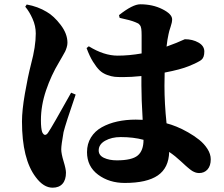

<svg xmlns="http://www.w3.org/2000/svg" viewBox="-20 -809 1040 891"><path d="M535.2 -726.1 532.2 -738.8Q595.7 -789.1 630.9 -789.1Q688.5 -789.1 733.6 -766.4Q778.8 -743.7 778.8 -719.2Q778.8 -705.1 771.7 -684.6Q764.6 -664.1 762.2 -650.9Q756.8 -627.4 752.9 -592.8Q777.8 -601.6 798.6 -610.1Q819.3 -618.7 827.9 -622.8Q836.4 -627 837.9 -627Q873.5 -627 900.9 -611.6Q928.2 -596.2 928.2 -569.8Q928.2 -542.5 914.8 -531.5Q901.4 -520.5 856 -502Q817.9 -486.3 744.1 -472.2Q743.2 -452.1 743.2 -411.1Q743.2 -328.6 752.9 -236.8Q773.9 -231.4 799.3 -221.2Q824.7 -210.9 853 -194.8Q881.3 -178.7 904.5 -160.2Q927.7 -141.6 942.9 -117.7Q958 -93.8 958 -69.8Q958 -39.6 943.1 -22.7Q928.2 -5.9 903.8 -5.9Q899.9 -5.9 896 -6.6Q892.1 -7.3 888.9 -8.1Q885.7 -8.8 881.3 -11Q877 -13.2 874.3 -14.4Q871.6 -15.6 866.5 -19.5Q861.3 -23.4 858.9 -25.4Q856.4 -27.3 850.1 -32.7Q843.8 -38.1 840.8 -40.8Q837.9 -43.5 830.3 -50.5Q822.8 -57.6 818.8 -61Q793.9 -84.5 765.1 -104Q763.2 -29.8 712.4 5.1Q661.6 40 559.1 40Q486.8 40 435.3 1.7Q383.8 -36.6 383.8 -103Q383.8 -141.6 402.1 -171.1Q420.4 -200.7 452.4 -218.5Q484.4 -236.3 524.2 -245.1Q564 -253.9 609.9 -253.9Q630.9 -253.9 642.1 -252.9Q636.2 -350.6 636.2 -413.1V-456.1Q588.4 -451.2 550.8 -451.2Q526.9 -451.2 512 -452.6Q497.1 -454.1 476.8 -461.4Q456.5 -468.8 442.1 -482.7Q427.7 -496.6 411.6 -522.5Q395.5 -548.3 381.8 -585.9L392.1 -594.2Q462.4 -550.8 525.9 -550.8Q579.1 -550.8 637.2 -561V-644Q637.2 -663.6 635.7 -674.8Q634.3 -686 629.2 -692.4Q624 -698.7 621.1 -700.2Q618.2 -701.7 607.9 -706.1Q586.4 -715.3 535.2 -726.1ZM310.1 -378.9 331.1 -370.1Q284.7 -235.4 274.9 -195.8Q264.2 -135.3 264.2 -116.2Q264.2 -96.2 275.1 -60.3Q286.1 -24.4 286.1 -7.8Q286.1 25.9 270 43.9Q253.9 62 224.1 62Q182.1 62 146 13.2Q82 -70.8 82 -245.1Q82 -296.9 95.5 -374.5Q108.9 -452.1 124 -511.2Q146 -592.8 146 -653.8Q146 -688.5 131.1 -721.9Q116.2 -755.4 97.2 -777.8L104 -788.1Q155.8 -778.8 196.8 -753.9Q230 -734.9 261.5 -693.6Q293 -652.3 293 -610.8Q293 -600.1 289.3 -588.4Q285.6 -576.7 282.2 -569.8Q278.8 -563 268.8 -545.9Q258.8 -528.8 253.9 -520Q217.8 -460.4 193.8 -389.9Q169.9 -319.3 169.9 -251Q169.9 -212.9 175.8 -195.8Q182.1 -183.1 189 -183.1Q196.8 -183.1 204.1 -194.8Q222.7 -222.2 310.1 -378.9ZM646 -160.2Q599.1 -172.9 540 -172.9Q498 -172.9 468 -156Q438 -139.2 438 -110.8Q438 -87.9 462.6 -76.4Q487.3 -64.9 522 -64.9Q592.3 -64.9 619.1 -87.4Q646 -109.9 646 -160.2Z"/></svg>

Font: Noto Serif JP Black
Style: Regular
Weight: 900
Designer: Ryoko NISHIZUKA  (kana & ideographs); Frank Grießhammer (Latin, Greek & Cyrillic); Wenlong ZHANG  (bopomofo); Sandoll Co
Foundry: Adobe Systems Incorporated
Version: Version 1.001;PS 1.001;hotconv 16.6.54;makeotf.lib2.5.65590